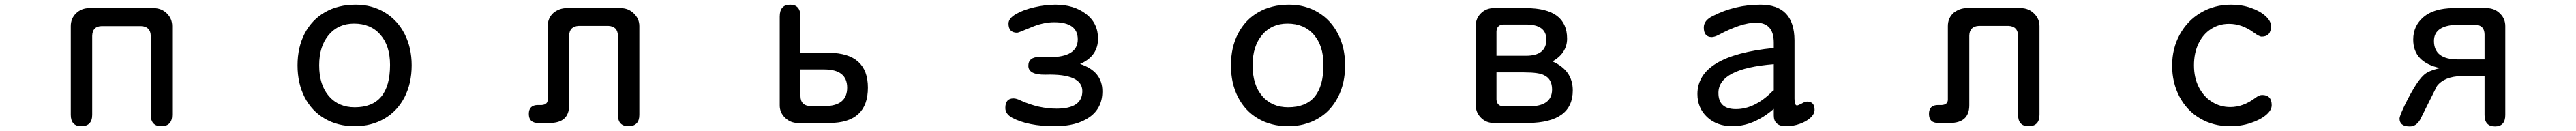

<svg xmlns="http://www.w3.org/2000/svg" viewBox="-20 -519 11040 561"><path d="M585 -407.2H415Q376 -406.2 375 -365.2V-27.3Q375 21.5 328.1 21.5Q283.2 21.5 283.2 -27.3V-407.2Q283.2 -440.4 306.2 -462.4Q329.1 -484.4 362.3 -484.4H637.7Q671.9 -484.4 694.8 -461.9Q717.8 -439.5 717.8 -407.2V-27.3Q717.8 21.5 670.9 21.5Q626 21.5 626 -27.3V-365.2Q625 -405.3 585 -407.2Z M1744.1 -239.3Q1744.1 -162.1 1713.4 -102.5Q1682.6 -43 1627 -10.7Q1571.3 21.5 1500 21.5Q1426.8 21.5 1371.1 -11.2Q1315.4 -43.9 1285.2 -103Q1254.9 -162.1 1254.9 -239.3Q1254.9 -316.4 1285.6 -375.5Q1316.4 -434.6 1372.6 -466.8Q1428.7 -499 1503.9 -499Q1574.2 -499 1628.9 -465.8Q1683.6 -432.6 1713.9 -373.5Q1744.1 -314.5 1744.1 -239.3ZM1347.7 -239.3Q1347.7 -155.3 1389.2 -107.4Q1430.7 -59.6 1500 -59.6Q1651.4 -59.6 1651.4 -241.2Q1651.4 -323.2 1609.9 -370.6Q1568.4 -418 1497.1 -418Q1429.7 -418 1388.7 -369.6Q1347.7 -321.3 1347.7 -239.3Z M2586.9 -408.2H2460Q2419.9 -406.2 2418.9 -366.2V-68.4Q2418.9 7.8 2335 7.8H2286.1Q2246.1 7.8 2246.1 -31.2Q2246.1 -69.3 2285.2 -69.3H2301.8Q2327.1 -71.3 2327.1 -92.8V-407.2Q2327.1 -442.4 2352.5 -464.8Q2377.9 -484.4 2408.2 -484.4H2639.6Q2672.9 -484.4 2696.3 -461.4Q2719.7 -438.5 2719.7 -407.2V-27.3Q2719.7 21.5 2672.9 21.5Q2627.9 21.5 2627.9 -27.3V-366.2Q2627 -406.2 2586.9 -408.2Z M3699.2 -143.6Q3699.2 6.8 3535.2 7.8H3399.4Q3367.2 7.8 3344.2 -14.6Q3321.3 -37.1 3321.3 -67.4V-448.2Q3321.3 -499 3366.2 -499Q3410.2 -499 3410.2 -448.2V-293H3533.2Q3699.2 -291 3699.2 -143.6ZM3457 -64.5H3511.7Q3610.4 -64.5 3610.4 -143.6Q3610.4 -221.7 3511.7 -221.7H3410.2V-108.4Q3410.2 -64.5 3457 -64.5Z M4704.1 -127.9Q4704.1 -56.6 4649.4 -17.6Q4594.7 21.5 4500 21.5Q4385.7 21.5 4317.4 -14.6Q4288.1 -31.2 4288.1 -56.6Q4288.1 -97.7 4323.2 -97.7Q4335.9 -97.7 4355.5 -87.9Q4431.6 -53.7 4507.8 -53.7Q4618.2 -53.7 4618.2 -128.9Q4618.2 -204.1 4460 -199.2Q4386.7 -198.2 4386.7 -237.3Q4386.7 -275.4 4436.5 -275.4L4460 -274.4H4478.5Q4598.6 -274.4 4598.6 -350.6Q4598.6 -423.8 4497.1 -423.8Q4450.2 -423.8 4397.5 -401.4Q4344.7 -378.9 4338.9 -378.9Q4301.8 -378.9 4301.8 -418Q4301.8 -440.4 4334 -459Q4366.2 -477.5 4413.6 -488.3Q4460.9 -499 4502.9 -499Q4582 -499 4633.8 -459.5Q4685.5 -419.9 4685.5 -353.5Q4685.5 -282.2 4615.2 -248L4608.4 -245.1Q4704.1 -213.9 4704.1 -127.9Z M5744.1 -239.3Q5744.1 -162.1 5713.4 -102.5Q5682.6 -43 5627 -10.7Q5571.3 21.5 5500 21.5Q5426.8 21.5 5371.1 -11.2Q5315.4 -43.9 5285.2 -103Q5254.9 -162.1 5254.9 -239.3Q5254.9 -316.4 5285.6 -375.5Q5316.4 -434.6 5372.6 -466.8Q5428.7 -499 5503.9 -499Q5574.2 -499 5628.9 -465.8Q5683.6 -432.6 5713.9 -373.5Q5744.1 -314.5 5744.1 -239.3ZM5347.7 -239.3Q5347.7 -155.3 5389.2 -107.4Q5430.7 -59.6 5500 -59.6Q5651.4 -59.6 5651.4 -241.2Q5651.4 -323.2 5609.9 -370.6Q5568.4 -418 5497.1 -418Q5429.7 -418 5388.7 -369.6Q5347.7 -321.3 5347.7 -239.3Z M6719.7 -131.8Q6719.7 4.9 6530.3 7.8H6380.9Q6348.6 7.8 6326.2 -14.6Q6303.7 -37.1 6303.7 -69.3V-408.2Q6303.7 -440.4 6326.2 -462.4Q6348.6 -484.4 6380.9 -484.4H6518.6Q6695.3 -484.4 6695.3 -353.5Q6695.3 -292 6632.8 -255.9Q6719.7 -217.8 6719.7 -131.8ZM6606.4 -349.6Q6606.4 -414.1 6518.6 -414.1H6422.9Q6394.5 -413.1 6392.6 -384.8V-280.3H6518.6Q6606.4 -280.3 6606.4 -349.6ZM6422.9 -63.5H6531.2Q6630.9 -63.5 6630.9 -135.7Q6630.9 -180.7 6597.7 -196.3Q6576.2 -209 6510.7 -209H6392.6V-92.8Q6394.5 -64.5 6422.9 -63.5Z M7404.3 21.5Q7336.9 21.5 7295.4 -17.6Q7253.9 -56.6 7253.9 -116.2Q7253.9 -281.2 7581.1 -313.5V-336.9Q7581.1 -421.9 7504.9 -421.9Q7442.4 -421.9 7343.8 -369.1Q7326.2 -360.4 7315.4 -360.4Q7281.2 -360.4 7281.2 -401.4Q7281.2 -431.6 7319.3 -450.2Q7414.1 -499 7524.4 -499Q7668.9 -499 7669.9 -346.7V-96.7Q7669.9 -67.4 7680.7 -67.4Q7684.6 -67.4 7700.2 -75.2Q7714.8 -84 7723.6 -84Q7755.9 -84 7755.9 -48.8Q7755.9 -31.2 7738.8 -15.1Q7721.7 1 7693.4 11.2Q7665 21.5 7633.8 21.5Q7581.1 21.5 7581.1 -24.4V-52.7Q7495.1 21.5 7404.3 21.5ZM7343.8 -121.1Q7343.8 -51.8 7418.9 -51.8Q7499 -51.8 7574.2 -127Q7581.1 -130.9 7581.1 -132.8V-244.1Q7343.8 -225.6 7343.8 -121.1Z M8586.9 -408.2H8460Q8419.9 -406.2 8418.9 -366.2V-68.4Q8418.9 7.8 8335 7.8H8286.1Q8246.1 7.8 8246.1 -31.2Q8246.1 -69.3 8285.2 -69.3H8301.8Q8327.1 -71.3 8327.1 -92.8V-407.2Q8327.1 -442.4 8352.5 -464.8Q8377.9 -484.4 8408.2 -484.4H8639.6Q8672.9 -484.4 8696.3 -461.4Q8719.7 -438.5 8719.7 -407.2V-27.3Q8719.7 21.5 8672.9 21.5Q8627.9 21.5 8627.9 -27.3V-366.2Q8627 -406.2 8586.9 -408.2Z M9711.9 -407.2Q9711.9 -362.3 9671.9 -362.3Q9661.1 -362.3 9637.7 -379.9Q9586.9 -417 9532.2 -417Q9489.3 -417 9455.1 -395Q9420.9 -373 9401.4 -333Q9381.8 -293 9381.8 -239.3Q9381.8 -186.5 9402.3 -146Q9422.9 -105.5 9458.5 -83Q9494.1 -60.5 9537.1 -60.5Q9592.8 -60.5 9644.5 -99.6Q9661.1 -112.3 9673.8 -112.3Q9714.8 -112.3 9714.8 -68.4Q9714.8 -46.9 9690.4 -26.4Q9666 -5.9 9625 7.8Q9584 21.5 9536.1 21.5Q9463.9 21.5 9407.2 -12.2Q9350.6 -45.9 9319.3 -105.5Q9288.1 -165 9288.1 -238.3Q9288.1 -311.5 9320.8 -371.1Q9353.5 -430.7 9411.1 -464.8Q9468.8 -499 9541 -499Q9586.9 -499 9626 -485.4Q9665 -471.7 9688.5 -450.2Q9711.9 -428.7 9711.9 -407.2Z M10321.3 -349.6Q10321.3 -408.2 10365.2 -445.8Q10409.2 -483.4 10492.2 -484.4H10635.7Q10670.9 -484.4 10694.3 -460Q10715.8 -438.5 10715.8 -407.2V-26.4Q10715.8 22.5 10671.9 22.5Q10627 22.5 10627 -26.4V-193.4H10529.3Q10454.1 -191.4 10422.9 -150.4L10350.6 -5.9Q10334 22.5 10306.6 22.5Q10262.7 22.5 10262.7 -11.7Q10262.7 -20.5 10280.8 -59.6Q10298.8 -98.6 10322.8 -139.2Q10346.7 -179.7 10366.2 -197.3Q10384.8 -215.8 10436.5 -227.5Q10321.3 -252 10321.3 -349.6ZM10585.9 -413.1H10518.6Q10410.2 -413.1 10410.2 -343.8Q10410.2 -264.6 10512.7 -264.6H10627V-372.1Q10626 -412.1 10585.9 -413.1Z"/></svg>

Font: FakePearl
Style: Regular
Weight: 400
Version: Version 1.2